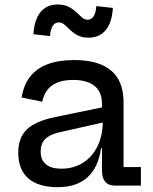

<svg xmlns="http://www.w3.org/2000/svg" viewBox="-20 -808 668 836"><path d="M478.5 0Q452 0 438 -16.8Q424 -33.5 424 -64.5V-200L432.5 -219L427.5 -281L424 -317V-356.5Q424 -390.5 409.8 -413.5Q395.5 -436.5 367.5 -448.2Q339.5 -460 299 -460Q240.5 -460 207 -436.2Q173.5 -412.5 164 -365L74 -383.5Q83 -438 111.2 -474.2Q139.5 -510.5 187.2 -528.5Q235 -546.5 302.5 -546.5Q374.5 -546.5 422.2 -526Q470 -505.5 494 -464.8Q518 -424 518 -362V-80.5H593.5V0ZM231.5 7Q147.5 7 103.5 -31.2Q59.5 -69.5 59.5 -143Q59.5 -209 97 -244.8Q134.5 -280.5 221 -298.5L451.5 -346V-280L236.5 -231.5Q196 -222 176.5 -202.2Q157 -182.5 157 -149Q157 -111.5 180 -92.5Q203 -73.5 247 -73.5Q300.5 -73.5 341.2 -99.2Q382 -125 404.8 -171.5Q427.5 -218 427.5 -281L452.5 -163H420Q408.5 -79 361 -36Q313.5 7 231.5 7ZM399.5 -781.5 471.5 -773.5Q467.5 -709.5 440.2 -676.8Q413 -644 364.5 -644Q338.5 -644 318.5 -654Q298.5 -664 277 -685.5Q262.5 -700.5 254 -705.5Q245.5 -710.5 236.5 -710.5Q219.5 -710.5 210 -696Q200.5 -681.5 197.5 -651L125.5 -659Q129.5 -723 156.8 -755.8Q184 -788.5 232.5 -788.5Q258 -788.5 278.8 -778.5Q299.5 -768.5 322 -746Q337 -730.5 345.5 -726.2Q354 -722 361.5 -722Q378 -722 387.5 -736.8Q397 -751.5 399.5 -781.5Z"/></svg>

Font: Hepta Slab Medium
Style: Regular
Weight: 500
Designer: Michael LaGattuta
Foundry: Michael LaGattuta
Version: Version 1.102